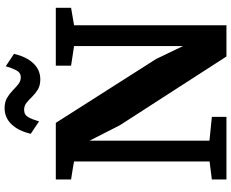

<svg xmlns="http://www.w3.org/2000/svg" viewBox="-105 -901 1006 836"><g transform="rotate(-90 398.0 -483.0)"><path d="M34.5 0V-63.5L113 -73.5V-663.5Q100 -666 86.8 -668.2Q73.5 -670.5 60.5 -672.5Q47.5 -674.5 34.5 -676.5V-743H281L559 -306.5L615.5 -189V-663.5L530 -676.5V-743H782V-676.5L706 -663.5V0H570L271 -463.5L203.5 -596V-74L307 -63.5V0ZM470.5 -810.5Q444 -810.5 426.2 -821.2Q408.5 -832 395.2 -845.8Q382 -859.5 368.8 -870.2Q355.5 -881 338 -881Q315.5 -881 305.2 -861.8Q295 -842.5 287.5 -816L233.5 -852Q246 -906 275 -936Q304 -966 345 -966Q371.5 -966 389.5 -955.5Q407.5 -945 421.5 -931.2Q435.5 -917.5 448.8 -906.8Q462 -896 478 -895.5Q499.5 -895 509.8 -914.8Q520 -934.5 527.5 -961L581.5 -925Q569 -871 540.2 -840.8Q511.5 -810.5 470.5 -810.5Z"/></g></svg>

Font: Merriweather ExtraBold
Style: Regular
Weight: 800
Version: Version 2.100